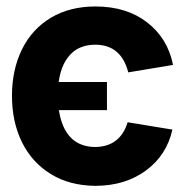

<svg xmlns="http://www.w3.org/2000/svg" viewBox="-20 -573 587 603"><path d="M117.7 -315.4H315.9V-227.1H117.7ZM523.4 -369.1 382.8 -345.7Q360.8 -432.1 279.8 -432.6Q239.7 -432.6 212.9 -412.6Q161.6 -372.6 161.6 -272.5Q161.6 -225.1 174.3 -188.5Q200.7 -111.8 279.8 -111.3Q357.4 -112.8 380.9 -189L521.5 -166Q503.4 -85.4 438.5 -37.6Q373.5 10.3 279.8 10.7Q197.8 9.8 139.6 -26.4Q80.6 -62.5 49.1 -126.2Q17.6 -189.9 17.6 -272.5Q17.6 -354 49.3 -418.5Q81.1 -482.4 140.4 -517.6Q199.7 -552.7 279.8 -552.7Q377.4 -552.7 442.1 -502.7Q506.8 -452.6 523.4 -369.1Z"/></svg>

Font: Inter Tight Stencil
Style: Bold
Weight: 700
Designer: Rasmus Andersson
Foundry: rsms
Version: Version 3.004;Glyphs 3.1.2 (3151)